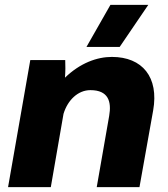

<svg xmlns="http://www.w3.org/2000/svg" viewBox="-20 -766 686 786"><path d="M13 0H188L240 -300C257 -356 299 -397 350 -397C424 -397 437 -350 427 -292L376 0H551L607 -314C631 -450 563 -533 438 -533C377 -533 308 -508 246 -448C248 -474 248 -499 247 -520H104ZM470 -574 587 -746H432L334 -574Z"/></svg>

Font: Fixel Display ExtraBold
Style: Italic
Weight: 800
Italic angle: -10°
Designer: AlfaBravo + MacPaw
Foundry: Kyrylo Tkachov, Marchela Mozhyna, Serhii Makarenko, Maria Weinstein, Zakhar Kryvoshyya
Version: Version 1.210;Glyphs 3.2 (3217)